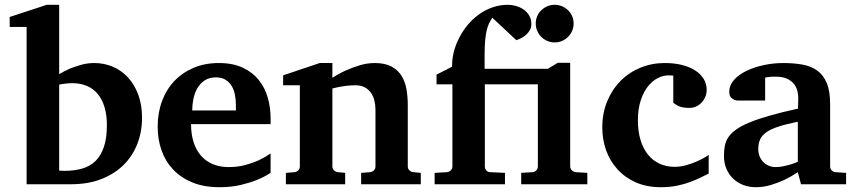

<svg xmlns="http://www.w3.org/2000/svg" viewBox="-20 -760 3527 792"><path d="M565.9 -273.9Q565.9 -216.3 546.4 -166.3Q526.9 -116.2 489.5 -79.3Q452.1 -42.5 397.7 -21.2Q343.3 0 272.9 0H89.8V-648.9H20V-689.9L172.9 -740.2H224.1V-454.1Q245.1 -466.8 268.6 -477.1Q289.1 -485.4 314.9 -492.7Q340.8 -500 369.1 -500Q409.2 -500 445.1 -484.9Q481 -469.7 507.8 -440.7Q534.7 -411.6 550.3 -369.6Q565.9 -327.6 565.9 -273.9ZM420.9 -244.1Q420.9 -284.7 411.6 -316.7Q402.3 -348.6 384.3 -371.1Q366.2 -393.6 339.1 -405.3Q312 -417 276.9 -417Q267.6 -417 258.5 -416Q249.5 -415 241.7 -414.1L224.1 -411.1V-56.2Q232.9 -56.2 236.6 -55.7Q240.2 -55.2 245.1 -55.2Q286.6 -55.2 319.3 -64.7Q352.1 -74.2 374.5 -96.4Q397 -118.7 408.9 -154.8Q420.9 -190.9 420.9 -244.1Z M953.1 -326.2Q953.1 -350.1 948.7 -371.1Q944.3 -392.1 934.3 -407.5Q924.3 -422.9 908.7 -431.9Q893.1 -440.9 871.1 -440.9Q843.3 -440.9 824.5 -428.5Q805.7 -416 794.2 -396.2Q782.7 -376.5 777.8 -352.1Q772.9 -327.6 772.9 -304.2H953.1ZM1096.2 -46.9Q1070.3 -29.8 1038.1 -17.1Q1010.3 -5.9 971.7 3.2Q933.1 12.2 885.3 12.2Q821.3 12.2 773.7 -7.3Q726.1 -26.9 694.1 -60.8Q662.1 -94.7 646.2 -140.1Q630.4 -185.5 630.4 -237.8Q630.4 -294.4 648.2 -342.5Q666 -390.6 699 -425.5Q731.9 -460.4 778.6 -480.2Q825.2 -500 882.3 -500Q940.9 -500 981.7 -480.7Q1022.5 -461.4 1047.9 -429.4Q1073.2 -397.5 1084.7 -356.4Q1096.2 -315.4 1096.2 -272V-248H768.1Q768.1 -207 778.3 -174.3Q788.6 -141.6 808.3 -118.7Q828.1 -95.7 856.9 -83.3Q885.7 -70.8 922.4 -70.8Q960.4 -70.8 991.9 -79.3Q1023.4 -87.9 1046.9 -98.6Q1073.7 -111.3 1096.2 -127Z M1469.7 0V-46.9L1506.8 -49.8Q1516.1 -50.8 1522.5 -57.4Q1528.8 -64 1528.8 -73.2V-308.1Q1528.8 -327.1 1524.4 -345.2Q1520 -363.3 1510.3 -377.2Q1500.5 -391.1 1484.9 -399.7Q1469.2 -408.2 1446.8 -408.2Q1426.3 -408.2 1408.7 -406Q1391.1 -403.8 1378.4 -401.4Q1363.3 -398.4 1351.1 -395V-73.2Q1351.1 -64 1357.9 -57.4Q1364.7 -50.8 1374 -49.8L1403.8 -46.9V0H1159.2V-46.9L1194.8 -49.8Q1204.1 -50.8 1210.4 -57.4Q1216.8 -64 1216.8 -73.2V-408.2H1147.9V-449.2L1298.8 -500H1351.1V-439Q1377 -456.1 1406.2 -469.2Q1431.2 -480.5 1462.4 -490.2Q1493.7 -500 1525.9 -500Q1568.8 -500 1595.7 -485.1Q1622.6 -470.2 1637.2 -445.8Q1651.9 -421.4 1657 -390.1Q1662.1 -358.9 1662.1 -326.2V-73.2Q1662.1 -64 1668.9 -57.4Q1675.8 -50.8 1685.1 -49.8L1715.8 -46.9V0Z M2129.9 0V-46.9L2176.8 -49.8Q2186 -50.8 2192.4 -57.4Q2198.7 -64 2198.7 -73.2V-412.1H1980V-73.2Q1980 -64 1986.1 -56.9Q1992.2 -49.8 2002 -49.8L2063 -46.9V0H1772.9V-46.9L1823.7 -49.8Q1833 -50.8 1839.6 -57.4Q1846.2 -64 1846.2 -73.2V-412.1H1780.8V-452.1L1844.7 -484.9Q1844.7 -523.4 1855 -557.1Q1865.2 -590.8 1884.8 -623Q1899.9 -647.9 1919.9 -669.2Q1939.9 -690.4 1964.1 -706.3Q1988.3 -722.2 2016.4 -731.2Q2044.4 -740.2 2076.2 -740.2Q2090.8 -740.2 2107.7 -735.6Q2124.5 -731 2138.9 -721.4Q2153.3 -711.9 2162.6 -696.5Q2171.9 -681.2 2171.9 -660.2Q2171.9 -648.4 2166.7 -638.2Q2161.6 -627.9 2153.1 -619.4Q2144.5 -610.8 2133.3 -604.5Q2122.1 -598.1 2109.9 -594.2L2010.7 -687Q2003.4 -675.8 1997.3 -663.3Q1991.2 -650.9 1987.3 -633.5Q1983.4 -616.2 1981.2 -592.3Q1979 -568.4 1979 -534.2V-476.1H2239.7L2280.8 -501H2332V-73.2Q2332 -64 2338.9 -57.4Q2345.7 -50.8 2355 -49.8L2402.8 -46.9V0ZM2346.2 -663.1Q2346.2 -647 2340.1 -632.8Q2334 -618.7 2323.2 -607.9Q2312.5 -597.2 2298.3 -591.1Q2284.2 -585 2268.1 -585Q2252 -585 2237.8 -591.1Q2223.6 -597.2 2212.9 -607.9Q2202.1 -618.7 2196 -632.8Q2189.9 -647 2189.9 -663.1Q2189.9 -679.2 2196 -693.4Q2202.1 -707.5 2212.9 -717.8Q2223.6 -728 2237.8 -734.1Q2252 -740.2 2268.1 -740.2Q2284.2 -740.2 2298.3 -734.1Q2312.5 -728 2323.2 -717.8Q2334 -707.5 2340.1 -693.4Q2346.2 -679.2 2346.2 -663.1Z M2903.3 -43.9Q2890.6 -38.1 2872.3 -28.8Q2854 -19.5 2829.8 -10.3Q2805.7 -1 2774.9 5.6Q2744.1 12.2 2706.1 12.2Q2647.5 12.2 2602.5 -7.8Q2557.6 -27.8 2526.9 -61.8Q2496.1 -95.7 2480.2 -140.1Q2464.4 -184.6 2464.4 -233.9Q2464.4 -293 2484.6 -342Q2504.9 -391.1 2539.8 -426.3Q2574.7 -461.4 2621.6 -480.7Q2668.5 -500 2722.2 -500Q2761.7 -500 2793.5 -491.9Q2825.2 -483.9 2847.9 -469.2Q2870.6 -454.6 2882.8 -434.3Q2895 -414.1 2895 -390.1Q2895 -373 2888.9 -359.4Q2882.8 -345.7 2873 -335.7Q2863.3 -325.7 2850.6 -320.3Q2837.9 -314.9 2824.2 -314.9Q2808.6 -314.9 2798.1 -316.9Q2787.6 -318.8 2780.3 -322Q2772.9 -325.2 2767.6 -328.9Q2762.2 -332.5 2757.3 -335.9V-448.2Q2751 -448.2 2747.3 -448.7Q2743.7 -449.2 2738.3 -449.2Q2715.3 -449.2 2692.6 -437.5Q2669.9 -425.8 2651.9 -402.6Q2633.8 -379.4 2622.6 -344.5Q2611.3 -309.6 2611.3 -263.2Q2611.3 -219.2 2621.8 -183.8Q2632.3 -148.4 2651.9 -123.5Q2671.4 -98.6 2699.7 -85.2Q2728 -71.8 2763.2 -71.8Q2786.1 -71.8 2809.1 -78.1Q2832 -84.5 2851.3 -92.8Q2870.6 -101.1 2884.5 -109.1Q2898.4 -117.2 2903.3 -121.1Z M3284.2 0 3271 -49.8Q3245.1 -32.2 3216.8 -18.6Q3191.9 -6.8 3161.1 2.7Q3130.4 12.2 3097.2 12.2Q3069.8 12.2 3046.1 3.2Q3022.5 -5.9 3004.6 -22.7Q2986.8 -39.6 2976.6 -63.5Q2966.3 -87.4 2966.3 -117.2Q2966.3 -139.6 2970 -158.7Q2973.6 -177.7 2984.6 -194.1Q2995.6 -210.4 3016.1 -225.3Q3036.6 -240.2 3070.6 -254.4Q3104.5 -268.6 3153.8 -282.7Q3203.1 -296.9 3272 -312V-324.2Q3272 -331.5 3272.5 -337.4Q3272.5 -344.2 3272.9 -351.1Q3273.4 -365.2 3270 -381.6Q3266.6 -397.9 3256.3 -411.9Q3246.1 -425.8 3227.5 -434.8Q3209 -443.8 3179.2 -443.8Q3168.9 -443.8 3160.9 -443.4Q3152.8 -442.9 3147.5 -441.9Q3141.1 -440.9 3136.2 -439.9V-345.2H3033.2Q3020.5 -344.2 3010.7 -347.7Q3002.4 -350.6 2995.4 -357.9Q2988.3 -365.2 2988.3 -380.9Q2988.3 -408.7 3008.1 -430.7Q3027.8 -452.6 3059.8 -468Q3091.8 -483.4 3131.6 -491.7Q3171.4 -500 3210.9 -500Q3253.9 -500 3289.6 -493.7Q3325.2 -487.3 3350.8 -469Q3376.5 -450.7 3390.4 -417.5Q3404.3 -384.3 3404.3 -330.1V-73.2Q3404.3 -64 3410.6 -57.4Q3417 -50.8 3426.3 -49.8L3470.2 -46.9V0ZM3271 -257.8Q3222.7 -248 3191.2 -237.8Q3159.7 -227.5 3141.1 -214.4Q3122.6 -201.2 3115.2 -184.3Q3107.9 -167.5 3107.9 -145Q3107.9 -129.4 3113 -116Q3118.2 -102.5 3127.7 -92.5Q3137.2 -82.5 3150.4 -76.7Q3163.6 -70.8 3179.2 -70.8Q3195.3 -70.8 3211.7 -74.2Q3228 -77.6 3241.2 -81.5Q3256.8 -86.4 3271 -92.8Z"/></svg>

Font: Charis SIL Phon
Style: Bold
Weight: 700
Foundry: SIL International
Version: Version 5.000